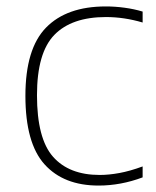

<svg xmlns="http://www.w3.org/2000/svg" viewBox="-20 -568 484 597"><path d="M286.5 9Q178 9 118.5 -57Q59 -123 59 -270Q59 -416.5 123.2 -482.2Q187.5 -548 309 -548Q337.5 -548 367.2 -544Q397 -540 423.5 -532V-498Q366 -515 309.5 -515Q203 -515 149 -459.5Q95 -404 95 -272Q95 -137 145 -80.5Q195 -24 290 -24Q318.5 -24 351.2 -30Q384 -36 423.5 -50.5V-16.5Q355.5 9 286.5 9Z"/></svg>

Font: Encode Sans SemiExpanded SemiExpanded Thin
Style: Regular
Weight: 100
Width: 6
Designer: Multiple Designers
Foundry: Impallari Type
Version: Version 3.000; ttfautohint (v1.8.3) -l 8 -r 50 -G 200 -x 14 